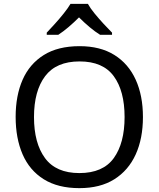

<svg xmlns="http://www.w3.org/2000/svg" viewBox="-20 -964 821 994"><path d="M720 -358Q720 -247 682.5 -164.5Q645 -82 572 -36Q499 10 391 10Q280 10 206.5 -36Q133 -82 97 -165Q61 -248 61 -359Q61 -469 97 -551Q133 -633 206.5 -679Q280 -725 392 -725Q499 -725 572 -679.5Q645 -634 682.5 -551.5Q720 -469 720 -358ZM156 -358Q156 -223 213 -145.5Q270 -68 391 -68Q513 -68 569 -145.5Q625 -223 625 -358Q625 -493 569 -569.5Q513 -646 392 -646Q271 -646 213.5 -569.5Q156 -493 156 -358ZM435 -944Q447 -922 469.5 -894.5Q492 -867 516.5 -840.5Q541 -814 560 -795V-784H498Q472 -800 444 -823.5Q416 -847 389 -874Q362 -847 335 -824Q308 -801 282 -784H222V-795Q241 -815 264.5 -841Q288 -867 310 -894.5Q332 -922 345 -944Z"/></svg>

Font: Noto Sans Old Permic
Style: Regular
Weight: 400
Designer: Monotype Design Team
Foundry: Monotype Imaging Inc.
Version: Version 2.001; ttfautohint (v1.8.4.7-5d5b)